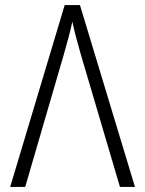

<svg xmlns="http://www.w3.org/2000/svg" viewBox="-20 -734 570 754"><path d="M20 0H79L230 -518C244 -567 256 -610 264 -649C272 -612 284 -566 298 -518L451 0H510L294 -714H234Z"/></svg>

Font: Noto Sans Mono Condensed Light
Style: Regular
Weight: 300
Width: 3
Designer: Monotype Design Team
Foundry: Monotype Imaging Inc.
Version: Version 2.014